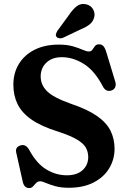

<svg xmlns="http://www.w3.org/2000/svg" viewBox="-20 -940 652 977"><path d="M329.5 15.5Q290 15.5 261 7.2Q232 -1 213.2 -9.2Q194.5 -17.5 185 -17.5Q172 -17.5 164 -9Q156 -0.5 148.2 8.2Q140.5 17 128.5 17Q102.5 17 95.5 -16.5L62.5 -164Q56.5 -191.5 84 -200Q110.5 -208.5 128 -178.5Q166 -107.5 215.8 -77.8Q265.5 -48 320 -48Q371 -48 399.8 -73.8Q428.5 -99.5 429 -140Q429 -167 416.8 -188.8Q404.5 -210.5 371.2 -230.2Q338 -250 275 -270.5Q190 -297 140.5 -331.5Q91 -366 69.5 -410Q48 -454 48 -509Q48 -569 76.5 -615.2Q105 -661.5 156.8 -687.2Q208.5 -713 278.5 -713Q322 -713 351.5 -704.2Q381 -695.5 400.5 -686.8Q420 -678 433 -678Q444 -678 450.2 -687.2Q456.5 -696.5 463.2 -705.5Q470 -714.5 484 -714.5Q497.5 -714.5 506 -705.5Q514.5 -696.5 521.5 -673L567 -523Q571.5 -507 565.5 -495Q559.5 -483 545.5 -479Q518.5 -471.5 503.5 -500Q461.5 -580.5 406.5 -614.8Q351.5 -649 294.5 -649Q245 -649 216 -621.2Q187 -593.5 187 -551Q187 -508.5 219 -476.2Q251 -444 339.5 -412.5Q424.5 -384 473.2 -350Q522 -316 542.5 -274.5Q563 -233 563 -182Q562.5 -127.5 535.2 -82.8Q508 -38 455.8 -11.2Q403.5 15.5 329.5 15.5ZM330.5 -863Q350 -892.5 370.8 -908.5Q391.5 -924.5 419 -918Q443 -912 453.8 -892.5Q464.5 -873 459.5 -853Q454 -830.5 437.2 -816.8Q420.5 -803 391.5 -791L300 -747.5Q291.5 -744.5 282.5 -745.2Q273.5 -746 268 -752Q262.5 -759 264.8 -766.8Q267 -774.5 272 -783Z"/></svg>

Font: Fraunces 9pt Soft SemiBold
Style: Regular
Weight: 600
Version: Version 1.000;[b76b70a41]